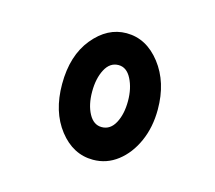

<svg xmlns="http://www.w3.org/2000/svg" viewBox="-55 -722 459 409"><g transform="rotate(15 175.0 -517.5)"><path d="M179 -378Q135 -378 104.5 -417Q74 -456 74 -517Q74 -580 105.5 -618.5Q137 -657 179 -657Q223 -657 254 -617Q285 -577 285 -517Q285 -478 271 -446.5Q257 -415 233 -396.5Q209 -378 179 -378ZM179 -450Q198 -450 208.5 -469.5Q219 -489 219 -518Q219 -546 208.5 -566.5Q198 -587 180 -587Q161 -587 150.5 -567Q140 -547 140 -518Q140 -489 150.5 -469.5Q161 -450 179 -450Z"/></g></svg>

Font: Inconsolata ExtraCondensed SemiBold
Style: Regular
Weight: 600
Width: 2
Monospace: yes
Designer: Raph Levien, Cyreal, Brenton Simpson
Foundry: Raph Levien, Cyreal, Google
Version: Version 3.001; ttfautohint (v1.8.2.53-6de2)